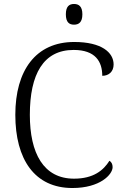

<svg xmlns="http://www.w3.org/2000/svg" viewBox="-20 -935 625 965"><path d="M352 -811C376 -811 394 -823 394 -863C394 -903 376 -915 352 -915C328 -915 311 -903 311 -863C311 -823 328 -811 352 -811ZM344 10C483 10 546 -58 546 -95C546 -110 540 -121 530 -127C500 -79 450 -37 352 -37C199 -37 130 -164 130 -358C130 -562 198 -684 350 -684C460 -684 494 -625 494 -554C527 -554 551 -575 551 -611C551 -671 491 -724 353 -724C159 -724 57 -580 57 -358C57 -134 154 10 344 10Z"/></svg>

Font: Noto Serif Devanagari Light
Style: Regular
Weight: 300
Designer: Universal Thirst, Indian Type Foundry and the Monotype Design Team
Foundry: Monotype Imaging Inc.
Version: Version 2.004